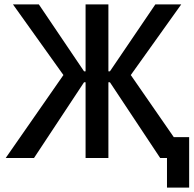

<svg xmlns="http://www.w3.org/2000/svg" viewBox="-20 -720 886 875"><path d="M370 0H474V-345H481L710 0H741V135H842V-95H772L576 -378L806 -700H688L481 -395H474V-700H370V-395H363L157 -700H39L269 -378L6 0H135L363 -345H370Z"/></svg>

Font: Fixel Text Medium
Style: Regular
Weight: 500
Width: 4
Designer: AlfaBravo + MacPaw
Foundry: Kyrylo Tkachov, Marchela Mozhyna, Serhii Makarenko, Maria Weinstein, Zakhar Kryvoshyya
Version: Version 1.211